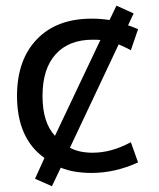

<svg xmlns="http://www.w3.org/2000/svg" viewBox="-20 -600 561 677"><path d="M173.8 -121.1 334 -459Q325.2 -460 306.6 -460Q222.7 -460 176.3 -408.7Q129.9 -357.4 129.9 -261.7Q129.9 -168 173.8 -121.1ZM366.2 -529.3 390.6 -580.1 451.2 -552.7 431.6 -510.7Q442.4 -507.8 466.8 -497.1L441.4 -422.9Q412.1 -438.5 398.4 -443.4L226.6 -79.1Q258.8 -61.5 306.6 -61.5Q373 -61.5 441.4 -98.6L466.8 -27.3Q385.7 9.8 302.7 9.8Q239.3 9.8 194.3 -8.8L163.1 56.6L103.5 30.3L136.7 -43Q40 -112.3 40 -261.7Q40 -388.7 109.9 -461.4Q179.7 -534.2 302.7 -534.2Q337.9 -534.2 366.2 -529.3Z"/></svg>

Font: Gen Shin Gothic Regular
Style: Regular
Weight: 400
Designer: [Source Han Sans]
Ryoko NISHIZUKA  (kana & ideographs); Paul D. Hunt (Latin, Greek & Cyrillic); Wenlong ZHANG  (bopomofo
Version: Version 1.002.20150607